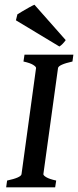

<svg xmlns="http://www.w3.org/2000/svg" viewBox="-20 -799 333 819"><path d="M293 -565.9 289.1 -536.6Q230 -523.4 227.5 -508.8L165 -56.2Q164.6 -50.8 177.5 -43Q190.4 -35.2 219.7 -28.8L215.3 0H6.3L10.3 -28.8Q69.8 -41.5 71.8 -56.2L133.8 -508.8Q134.3 -514.2 121.6 -522.2Q108.9 -530.3 80.1 -536.6L84.5 -565.9ZM260.3 -627.9Q247.6 -609.9 233.4 -600.6L47.9 -712.4L54.2 -737.8Q60.1 -741.7 75 -750.5Q89.8 -759.3 104.7 -767.6Q119.6 -775.9 127 -778.8Z"/></svg>

Font: Dai Banna SIL Medium
Style: Italic
Weight: 500
Italic angle: -11°
Designer: Victor Gaultney
Foundry: SIL International
Version: Version 4.000